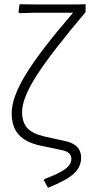

<svg xmlns="http://www.w3.org/2000/svg" viewBox="-20 -721 423 904"><path d="M206 163 187 129 189 122Q259 96 287.5 74.5Q316 53 316 27Q316 -5 272 -14L172 -35Q101 -50 68 -87Q35 -124 35 -188Q35 -262 101.5 -371Q168 -480 324 -661H142L71 -659L67 -664L72 -701L152 -700H338L383 -701V-664Q219 -470 151.5 -364Q84 -258 84 -194Q84 -145 108.5 -118Q133 -91 191 -78L286 -57Q362 -41 362 21Q362 66 326 98Q290 130 206 163Z"/></svg>

Font: Alegreya Sans Light
Style: Regular
Weight: 300
Designer: Juan Pablo del Peral
Foundry: Huerta Tipografica
Version: Version 2.007